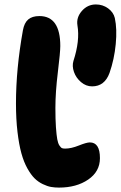

<svg xmlns="http://www.w3.org/2000/svg" viewBox="-20 -832 543 863"><path d="M394 -443.8Q366.7 -443.8 344.2 -462.9Q321.8 -481.9 312.5 -508.5Q303.2 -535.2 310.1 -558.1Q339.8 -648.9 328.1 -717.8Q322.3 -753.4 347.9 -782.7Q373.5 -812 411.1 -812Q441.4 -812 465.6 -794.7Q489.7 -777.3 496.1 -751Q506.8 -701.7 500.2 -633.5Q493.7 -565.4 472.2 -503.9Q450.2 -443.8 394 -443.8ZM245.1 11.2Q226.1 11.2 209.5 8.3Q192.9 5.4 172.4 -4.4Q151.9 -14.2 135.5 -30.3Q119.1 -46.4 103 -75.2Q86.9 -104 76.2 -142.8Q65.4 -181.6 58.6 -239Q51.8 -296.4 51.8 -367.2Q51.8 -522.5 83 -695.8Q88.9 -729 106.7 -744.4Q124.5 -759.8 157.2 -759.8Q251 -759.8 251 -625Q251 -597.2 240 -507.1Q229 -417 229 -347.2Q229 -295.9 231.4 -260.5Q233.9 -225.1 237.3 -206.3Q240.7 -187.5 247.3 -177.7Q253.9 -168 259 -166Q264.2 -164.1 272.9 -164.1Q299.8 -164.1 334.5 -178Q369.1 -191.9 383.8 -191.9Q429.2 -191.9 429.2 -121.1Q429.2 -61 376.5 -24.9Q323.7 11.2 245.1 11.2Z"/></svg>

Font: Shantell Sans Irregular
Style: Regular
Weight: 800
Designer: Stephen Nixon, Anya Danilova, Shantell Martin
Foundry: Arrow Type
Version: Version 1.006;[9816181b4]